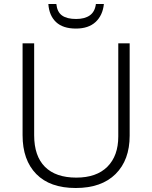

<svg xmlns="http://www.w3.org/2000/svg" viewBox="-20 -1024 762 961"><path d="M629 -345Q629 -223 558.5 -153Q488 -83 359 -83Q230 -83 161.5 -153Q93 -223 93 -347V-807H151V-347Q151 -243 205 -189Q259 -135 362 -135Q463 -135 517.5 -189.5Q572 -244 572 -341V-807H629ZM500 -1004Q494 -947 458.5 -914Q423 -881 360 -881Q295 -881 260.5 -913.5Q226 -946 222 -1004H262Q266 -964 290.5 -946.5Q315 -929 361 -929Q404 -929 429.5 -947Q455 -965 460 -1004Z"/></svg>

Font: Noto Sans Kannada UI Light
Style: Regular
Weight: 300
Designer: Jelle Bosma - Monotype Design Team
Foundry: Monotype Imaging Inc.
Version: Version 2.005; ttfautohint (v1.8.4.7-5d5b)